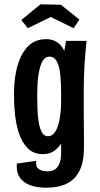

<svg xmlns="http://www.w3.org/2000/svg" viewBox="-20 -706 465 892"><path d="M193 166Q151 166 120.5 154.5Q90 143 74 121.5Q58 100 58 71Q58 66 58 62Q58 58 58 54L149 41Q148 45 148 48Q148 51 148 54Q148 66 154 73.5Q160 81 172 85.5Q184 90 200 90Q221 90 234.5 81.5Q248 73 256 54Q264 35 264 6Q264 -19 264 -60.5Q264 -102 264 -156.5Q264 -211 264 -277Q264 -317 265.5 -350.5Q267 -384 270.5 -412Q274 -440 278 -465.5Q282 -491 287 -516H382Q379 -486 376.5 -457.5Q374 -429 372.5 -401.5Q371 -374 370 -343.5Q369 -313 369 -278Q369 -229 369 -193Q369 -157 369.5 -128.5Q370 -100 370 -73.5Q370 -47 370 -17Q370 23 361 56.5Q352 90 332 114.5Q312 139 278 152.5Q244 166 193 166ZM180 10Q135 10 108 -18Q81 -46 67 -90Q55 -127 50 -172Q45 -217 45 -262Q45 -290 47 -317Q49 -344 54 -370Q59 -396 67 -418Q83 -465 114 -494.5Q145 -524 195 -524Q235 -524 260 -497.5Q285 -471 297 -411Q309 -351 309 -250L264 -272Q264 -321 260 -359.5Q256 -398 244 -420.5Q232 -443 210 -443Q191 -443 180 -426Q169 -409 163 -381Q157 -356 155 -325.5Q153 -295 153 -263Q153 -242 153.5 -221Q154 -200 155 -180.5Q156 -161 159 -144Q162 -123 167.5 -107Q173 -91 181.5 -82Q190 -73 203 -73Q223 -73 236.5 -94Q250 -115 257 -152.5Q264 -190 264 -239L309 -250Q309 -231 307 -199Q305 -167 298 -131.5Q291 -96 277 -63.5Q263 -31 239 -10.5Q215 10 180 10ZM322 -575 216 -627 109 -575 79 -613 168 -686 263 -684 349 -615Z"/></svg>

Font: Truculenta
Style: Bold
Weight: 700
Designer: Ivan Castro, Eva Sanz & Omnibus-Type Team
Foundry: Omnibus-Type
Version: Version 1.002